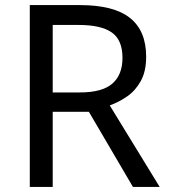

<svg xmlns="http://www.w3.org/2000/svg" viewBox="-20 -734 662 754"><path d="M294 -714Q427 -714 490.5 -663.5Q554 -613 554 -511Q554 -454 533 -416Q512 -378 479.5 -355.5Q447 -333 411 -320L607 0H502L329 -295H187V0H97V-714ZM289 -636H187V-371H294Q381 -371 421 -405.5Q461 -440 461 -507Q461 -577 419 -606.5Q377 -636 289 -636Z"/></svg>

Font: Noto Sans Vithkuqi
Style: Regular
Weight: 400
Version: Version 1.001